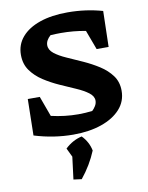

<svg xmlns="http://www.w3.org/2000/svg" viewBox="-99 -736 824 1072"><g transform="rotate(-10 313.0 -200.5)"><path d="M274 12Q163 12 53 -22L57 -228H125L167 -113Q244 -95 321 -95Q362 -95 400 -100Q410 -109 419 -123.5Q428 -138 428 -154Q428 -179 401.5 -199Q375 -219 333.5 -237Q292 -255 245 -276Q198 -297 156.5 -324Q115 -351 88.5 -388Q62 -425 62 -477Q62 -535 98.5 -577.5Q135 -620 201.5 -643Q268 -666 359 -666Q463 -666 557 -639L552 -436H484L443 -546Q375 -559 302 -559Q274 -559 244 -557Q216 -532 216 -505Q216 -478 242 -457.5Q268 -437 310 -418.5Q352 -400 398.5 -379Q445 -358 486.5 -331.5Q528 -305 554.5 -269Q581 -233 581 -183Q581 -123 542 -79.5Q503 -36 434 -12Q365 12 274 12ZM230 259 246 132 222 82Q264 42 317 30Q354 68 364 118Q332 196 276 265Z"/></g></svg>

Font: Piazzolla SC
Style: Bold
Weight: 700
Designer: Juan Pablo del Peral
Foundry: Huerta Tipografica
Version: Version 1.330